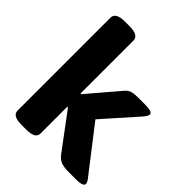

<svg xmlns="http://www.w3.org/2000/svg" viewBox="-213 -874 994 994"><g transform="rotate(45 284.5 -376.5)"><path d="M119 2Q83 2 66.5 -7.5Q50 -17 50 -36V-717Q50 -735 66.5 -745Q83 -755 119 -755H149Q185 -755 201.5 -745Q218 -735 218 -717V-329H223L367 -498Q380 -514 396.5 -519.5Q413 -525 446 -525H495Q549 -525 549 -506Q549 -495 533 -476L367 -289L556 -45Q569 -28 569 -18Q569 2 515 2H465Q426 2 406 -6Q386 -14 370 -35L223 -232H218V-36Q218 -17 201.5 -7.5Q185 2 149 2Z"/></g></svg>

Font: Asap Semi Expanded ExtraBold
Style: Regular
Weight: 800
Width: 6
Designer: Pablo Cosgaya
Foundry: Omnibus-Type
Version: Version 3.001; ttfautohint (v1.8.4.7-5d5b)